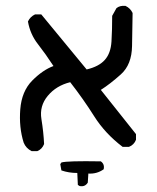

<svg xmlns="http://www.w3.org/2000/svg" viewBox="-20 -408 540 661"><path d="M253.9 232.4 248 228.5 246.1 187.5Q216.8 187.5 191.4 178.7L187.5 157.2L191.4 151.4Q210.9 145.5 327.1 147.5Q340.8 157.2 336.9 174.8Q313.5 191.4 284.2 189.5L282.2 220.7Q272.5 236.3 253.9 232.4ZM88.9 112.3Q69.3 102.5 61.5 83Q44.9 30.3 49.8 -31.7Q54.7 -93.8 90.8 -130.4Q127 -167 164.1 -180.7Q136.7 -222.7 110.4 -256.3Q84 -290 76.2 -334Q84 -350.6 100.6 -358.4H122.1L278.3 -168.9Q320.3 -178.7 340.8 -201.7Q361.3 -224.6 363.8 -265.1Q366.2 -305.7 366.2 -353.5L380.9 -379.9Q392.6 -389.6 412.1 -387.7Q428.7 -379.9 436.5 -363.3Q435.5 -313.5 434.6 -249.5Q433.6 -185.5 396 -151.9Q358.4 -118.2 327.1 -98.6L448.2 53.7V73.2Q441.4 90.8 423.8 97.7H402.3Q341.8 51.8 304.2 -7.8Q266.6 -67.4 221.7 -125Q173.8 -113.3 144.5 -78.1Q115.2 -43 122.6 2Q129.9 46.9 131.8 87.9Q125 105.5 108.4 112.3Z"/></svg>

Font: NaikaiFont
Style: Regular
Weight: 400
Version: Version 1.67